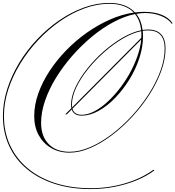

<svg xmlns="http://www.w3.org/2000/svg" viewBox="-38 -910 1200 1313"><path d="M709 -890Q825 -890 885 -825Q917 -829 948 -829Q1017 -829 1067 -809Q1117 -789 1142 -751L1137 -747Q1113 -781 1063.5 -801Q1014 -821 954 -821Q925 -821 894 -815Q929 -771 937 -705Q956 -708 974 -708Q1094 -708 1094 -578Q1094 -505 1064.5 -424Q1035 -343 984 -263.5Q933 -184 867 -112.5Q801 -41 727.5 14.5Q654 70 579.5 102Q505 134 437 134Q366 134 311.5 102Q257 70 226.5 14Q196 -42 196 -116Q196 -192 223.5 -270Q251 -348 300 -423Q349 -498 414.5 -565.5Q480 -633 556 -686.5Q632 -740 713.5 -776Q795 -812 877 -824Q819 -884 709 -884Q625 -884 539 -852.5Q453 -821 372.5 -765Q292 -709 222.5 -635Q153 -561 100.5 -475Q48 -389 18.5 -298Q-11 -207 -11 -117Q-11 -6 31.5 85Q74 176 152.5 241.5Q231 307 340 342Q449 377 583 377Q704 377 816.5 344Q929 311 1011 251L1018 255Q965 295 895 323.5Q825 352 745.5 367.5Q666 383 583 383Q447 383 336.5 347.5Q226 312 146.5 246Q67 180 24.5 88Q-18 -4 -18 -117Q-18 -209 11.5 -301.5Q41 -394 93.5 -480.5Q146 -567 216 -641Q286 -715 367.5 -771Q449 -827 536 -858.5Q623 -890 709 -890ZM243 -70Q243 22 294.5 75Q346 128 437 128Q504 128 577.5 96.5Q651 65 724 10Q797 -45 862.5 -116Q928 -187 979 -266.5Q1030 -346 1059 -425.5Q1088 -505 1088 -578Q1088 -702 974 -702Q957 -702 938 -699Q940 -681 940 -662Q940 -589 915 -512.5Q890 -436 846.5 -366Q803 -296 749 -240Q695 -184 635.5 -151.5Q576 -119 520 -119Q448 -119 448 -195Q448 -250 478 -313.5Q508 -377 558.5 -440.5Q609 -504 671.5 -559Q734 -614 800.5 -652.5Q867 -691 927 -703Q921 -770 885 -814Q813 -799 738 -759Q663 -719 591 -659.5Q519 -600 456 -528Q393 -456 345 -378Q297 -300 270 -221Q243 -142 243 -70ZM454 -195Q454 -125 520 -125Q562 -125 608.5 -149.5Q655 -174 700.5 -216.5Q746 -259 787.5 -314Q829 -369 860.5 -430Q892 -491 910.5 -553Q929 -615 929 -671Q929 -685 928 -697Q869 -685 803.5 -647Q738 -609 676 -554.5Q614 -500 563.5 -437Q513 -374 483.5 -311.5Q454 -249 454 -195ZM408 -128 930 -653H941L419 -128Z"/></svg>

Font: Ballet 72pt
Style: Regular
Weight: 400
Designer: Maximiliano R. Sproviero
Foundry: Omnibus-Type
Version: Version 1.100; ttfautohint (v1.8.3)